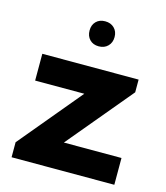

<svg xmlns="http://www.w3.org/2000/svg" viewBox="-106 -786 753 869"><g transform="rotate(15 270.0 -352.0)"><path d="M510.7 0H29.3V-70.3L272.9 -362.8H42.5V-488.3H493.7V-428.7L240.7 -125.5H510.7ZM279.8 -586.9Q253.4 -586.9 237.5 -603.3Q221.7 -619.6 221.7 -646Q221.7 -671.9 237.5 -688Q253.4 -704.1 279.8 -704.1Q306.2 -704.1 322.5 -688Q338.9 -671.9 338.9 -646Q338.9 -619.6 322.5 -603.3Q306.2 -586.9 279.8 -586.9Z"/></g></svg>

Font: Kumbh Sans
Style: Bold
Weight: 700
Version: Version 1.005